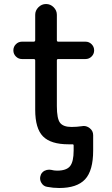

<svg xmlns="http://www.w3.org/2000/svg" viewBox="-20 -734 559 961"><path d="M446.3 -35.2V19.5Q446.3 120.1 405.8 163.6Q365.2 207 276.4 207Q246.1 207 215.8 201.2Q197.3 198.2 187.5 181.6Q180.7 170.9 180.7 158.2Q180.7 152.3 182.6 146.5Q186.5 129.9 202.1 121.1Q213.9 115.2 225.6 115.2Q230.5 115.2 236.3 116.2Q251 120.1 265.6 120.1Q312.5 120.1 330.6 97.7Q348.6 75.2 348.6 19.5V-5.9Q348.6 -12.7 340.8 -11.7Q335 -11.7 323.2 -11.7Q234.4 -11.7 195.3 -51.3Q156.2 -90.8 156.2 -184.6V-431.6Q156.2 -438.5 148.4 -438.5H89.8Q72.3 -438.5 59.6 -451.2Q46.9 -463.9 46.9 -481.9Q46.9 -500 59.6 -512.7Q72.3 -525.4 89.8 -525.4H148.4Q156.2 -525.4 156.2 -533.2V-660.2Q156.2 -681.6 172.4 -697.8Q188.5 -713.9 210.4 -713.9Q232.4 -713.9 248.5 -697.8Q264.6 -681.6 264.6 -660.2V-533.2Q264.6 -525.4 271.5 -525.4H408.2Q425.8 -525.4 438.5 -512.7Q451.2 -500 451.2 -481.9Q451.2 -463.9 438.5 -451.2Q425.8 -438.5 408.2 -438.5H271.5Q264.6 -438.5 264.6 -431.6V-203.1Q264.6 -139.6 280.8 -119.1Q296.9 -98.6 337.9 -98.6Q364.3 -98.6 390.6 -102.5Q394.5 -103.5 398.4 -103.5Q415 -103.5 428.7 -92.8Q446.3 -79.1 446.3 -57.6Z"/></svg>

Font: Gen Jyuu Gothic Medium
Style: Regular
Weight: 500
Designer: [Source Han Sans]
Ryoko NISHIZUKA  (kana & ideographs); Paul D. Hunt (Latin, Greek & Cyrillic); Wenlong ZHANG  (bopomofo
Version: Version 1.002.20150607